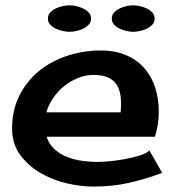

<svg xmlns="http://www.w3.org/2000/svg" viewBox="-20 -687 660 722"><path d="M331.1 14.6Q283.2 14.6 229.5 2Q175.8 -10.7 130.4 -37.6Q85 -64.5 55.2 -105.5Q25.4 -146.5 25.4 -203.1Q25.4 -272.5 52.7 -327.1Q80.1 -381.8 126 -419.4Q171.9 -457 232.4 -477.1Q293 -497.1 359.4 -497.1Q412.1 -497.1 453.1 -480Q494.1 -462.9 521.5 -432.1Q548.8 -401.4 563 -359.4Q577.1 -317.4 577.1 -266.6Q577.1 -217.8 562.5 -172.9H155.3Q165 -143.6 186 -125Q207 -106.4 233.9 -96.2Q260.7 -85.9 290.5 -82Q320.3 -78.1 346.7 -78.1Q363.3 -78.1 391.1 -80.6Q418.9 -83 448.2 -88.4Q477.5 -93.8 503.4 -101.6Q529.3 -109.4 542 -121.1L589.8 -37.1Q525.4 -12.7 462.9 1Q400.4 14.6 331.1 14.6ZM331.1 -405.3Q301.8 -405.3 272.9 -393.6Q244.1 -381.8 220.7 -362.8Q197.3 -343.8 179.7 -317.9Q162.1 -292 154.3 -264.6H433.6Q436.5 -293.9 434.1 -319.8Q431.6 -345.7 420.9 -364.7Q410.2 -383.8 388.7 -394.5Q367.2 -405.3 331.1 -405.3ZM322.3 -617.2Q322.3 -603.5 313.5 -594.2Q304.7 -585 292.5 -579.1Q280.3 -573.2 266.1 -570.3Q252 -567.4 241.2 -567.4Q230.5 -567.4 216.3 -570.3Q202.1 -573.2 189.9 -579.1Q177.7 -585 168.9 -594.2Q160.2 -603.5 160.2 -617.2Q160.2 -630.9 168.9 -640.1Q177.7 -649.4 189.9 -655.3Q202.1 -661.1 216.3 -664.1Q230.5 -667 241.2 -667Q252 -667 266.1 -664.1Q280.3 -661.1 292.5 -655.3Q304.7 -649.4 313.5 -640.1Q322.3 -630.9 322.3 -617.2ZM480.5 -667Q491.2 -667 505.4 -664.1Q519.5 -661.1 531.7 -655.3Q543.9 -649.4 552.7 -640.1Q561.5 -630.9 561.5 -617.2Q561.5 -603.5 552.7 -594.2Q543.9 -585 531.7 -579.1Q519.5 -573.2 505.4 -570.3Q491.2 -567.4 480.5 -567.4Q469.7 -567.4 456.1 -570.3Q442.4 -573.2 430.2 -579.1Q418 -585 409.2 -594.2Q400.4 -603.5 400.4 -617.2Q400.4 -630.9 409.2 -640.1Q418 -649.4 430.2 -655.3Q442.4 -661.1 456.1 -664.1Q469.7 -667 480.5 -667Z"/></svg>

Font: Cherry Cream Soda
Style: Regular
Weight: 400
Designer: Font Diner, Inc
Foundry: Font Diner, Inc
Version: Version 1.001